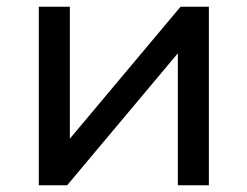

<svg xmlns="http://www.w3.org/2000/svg" viewBox="-20 -549 733 569"><path d="M179 0 507 -391V0H599V-529H515L187 -138V-529H95V0Z"/></svg>

Font: Montserrat-Alt1 Med
Style: Regular
Weight: 500
Designer: Differentunic
Foundry: Differentunic
Version: Version 7.222